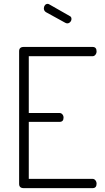

<svg xmlns="http://www.w3.org/2000/svg" viewBox="-20 -974 543 994"><path d="M129 -683V-389H288Q297 -389 303 -382Q309 -375 309 -365Q309 -343 288 -343H129V-48H459Q468 -48 474 -40.5Q480 -33 480 -23Q480 0 459 0H103Q79 0 79 -22V-709Q79 -731 103 -731H459Q480 -731 480 -708Q480 -698 474 -690.5Q468 -683 459 -683ZM318 -856 218 -911Q207 -918 207 -931Q207 -940 212.5 -947Q218 -954 227 -954Q230 -954 234 -952L341 -891Q350 -887 350 -876Q350 -867 343.5 -860Q337 -853 328 -853Q324 -853 318 -856Z"/></svg>

Font: Dosis
Style: Light
Weight: 300
Designer: Edgar Tolentino, Pablo Impallari, Igino Marini
Foundry: Edgar Tolentino, Pablo Impallari, Igino Marini
Version: Version 1.007